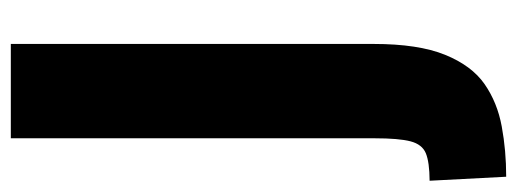

<svg xmlns="http://www.w3.org/2000/svg" viewBox="-332 -454 933 346"><g transform="rotate(-90 134.0 -281.5)"><path d="M-19.2 26.7Q14.2 26.5 30.3 19.9Q46.3 13.3 51.8 -7.7Q57.3 -28.8 57.3 -72.5V-728H227.3V-74.2Q227.3 6.3 207.8 54.4Q188.3 102.5 155 125.7Q121.7 148.8 78.5 156.7Q35.3 164.7 -12 164.7Z"/></g></svg>

Font: Murecho Thin
Style: Regular
Weight: 100
Designer: Neil Summerour
Foundry: Positype
Version: Version 1.010